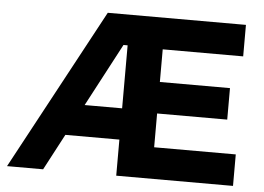

<svg xmlns="http://www.w3.org/2000/svg" viewBox="-50 -766 1145 832"><g transform="rotate(5 522.5 -350.0)"><path d="M386 -700 9 0H166L249 -157H484V0H992V-137H637V-284H942V-421H637V-563H987V-700ZM484 -293H321L466 -567H484Z"/></g></svg>

Font: Mission
Style: Bold
Weight: 700
Version: Version 1.000;FEAKit 1.0